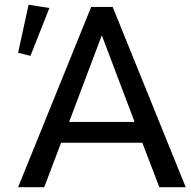

<svg xmlns="http://www.w3.org/2000/svg" viewBox="-20 -783 797 803"><path d="M165 0 235.4 -186H575.2L646.5 0H756.8L451.2 -753.9H361.3L55.7 0ZM107.4 -549.3 186.5 -749.5 99.6 -763.2 55.7 -562.5ZM406.7 -632.8 543 -272.9H269L404.8 -632.8Z"/></svg>

Font: Winston
Style: Regular
Weight: 400
Designer: Vernon Adams, Kim Jin-seong, David Berlow, Cristiano Sobral
Foundry: The Winston Project Authors
Version: Version 3.004